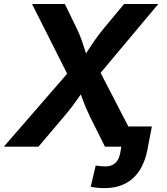

<svg xmlns="http://www.w3.org/2000/svg" viewBox="-40 -748 850 979"><path d="M-20.5 0 350.3 -427.3 331.7 -314.2 123.4 -727.5H290.7L350 -605.4Q366.6 -571.2 376.4 -543.4Q386.2 -515.6 393.8 -490.1Q401.4 -464.6 411.4 -436.8H371.8Q391.5 -464.4 407.9 -490Q424.4 -515.6 443.7 -543.5Q463 -571.4 491 -605.4L592.5 -727.5H767L427.6 -322.3L445.2 -429.9L667.9 0H495.3L419.2 -152.4Q404.4 -183.2 395.4 -204.7Q386.5 -226.1 379.8 -245.4Q373.1 -264.6 363.7 -288.5H386.9Q370.3 -264.8 356.9 -245.3Q343.6 -225.9 327.4 -204.4Q311.1 -182.9 285.3 -152.4L155.9 0ZM493.4 211.1Q474.3 211.1 457.2 209.5Q440.1 207.9 422.6 204.3L447.9 96.1Q458.5 98.1 472.9 99.3Q487.3 100.6 498.2 100.6Q528.8 100.6 548.3 82.9Q567.9 65.3 573.9 27.6L578.5 0H527.5L544.6 -103.3H734.4L711.8 14.5Q693.1 111.7 637.3 161.4Q581.4 211.1 493.4 211.1Z"/></svg>

Font: Inter
Style: Italic
Weight: 400
Italic angle: -9.3988°
Designer: Rasmus Andersson
Foundry: rsms
Version: Version 4.001;git-66647c0bb